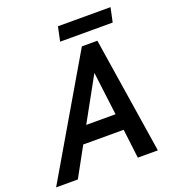

<svg xmlns="http://www.w3.org/2000/svg" viewBox="-203 -956 969 1071"><g transform="rotate(-20 281.0 -420.5)"><path d="M-54 0 350 -690H442L550 0H431L410 -173H170L75 0ZM223 -270H397L365 -527ZM245 -756 263 -841H575L557 -756Z"/></g></svg>

Font: Radio Canada Medium
Style: Italic
Weight: 500
Italic angle: -12°
Designer: Charles Daoud, Etienne Aubert Bonn, Alexandre Saumier Demers, Jacques Le Bailly
Foundry: Radio-Canada
Version: Version 2.104; ttfautohint (v1.8.4.7-5d5b);gftools[0.9.28.de